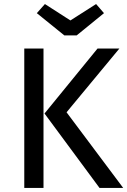

<svg xmlns="http://www.w3.org/2000/svg" viewBox="-20 -929 629 949"><path d="M462 -689H570L309 -374L589 0H472L200 -368ZM100 -689H195V0H100ZM328 -828 455 -909 494 -864 359 -754H298L162 -864L202 -909Z"/></svg>

Font: Fira Sans Variable
Style: Regular
Weight: 400
Designer: Carrois Corporate & Edenspiekermann AG
Foundry: Carrois Corporate GbR & Edenspiekermann AG
Version: Version 4.202